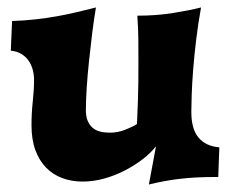

<svg xmlns="http://www.w3.org/2000/svg" viewBox="-20 -472 618 512"><path d="M490.2 -173.8Q490.2 -127.9 509.5 -105Q528.8 -82 564.9 -79.1L562 0H555.2Q526.9 0 503.7 1.2Q480.5 2.4 459.7 4.9Q439 7.3 418.9 11Q398.9 14.6 377 20L396 -82Q382.8 -64.9 361.6 -48.3Q340.3 -31.7 314.2 -18.1Q288.1 -4.4 258.8 3.9Q229.5 12.2 200.2 12.2Q170.9 12.2 146 2.9Q121.1 -6.3 102.8 -25.1Q84.5 -43.9 74.2 -72Q64 -100.1 64 -138.2Q64 -170.4 67.4 -201.4Q70.8 -232.4 70.8 -258.8Q70.8 -273.9 66.9 -287.4Q63 -300.8 55.4 -311.3Q47.9 -321.8 36.1 -328.6Q24.4 -335.4 8.8 -336.9L12.2 -416Q44.9 -417 75 -420.4Q105 -423.8 132.3 -428.7Q159.7 -433.6 185.3 -439.7Q210.9 -445.8 235.8 -452.1Q230.5 -420.4 225.8 -383.1Q221.2 -345.7 217.3 -308.6Q213.4 -271.5 211.2 -237.3Q209 -203.1 209 -178.2Q209 -161.1 213.9 -149.7Q218.8 -138.2 227.1 -131.1Q235.4 -124 247.1 -121.1Q258.8 -118.2 272.9 -118.2Q293.5 -118.2 312.5 -125.5Q331.5 -132.8 345.2 -141.1Q345.7 -151.4 346.4 -168.5Q347.2 -185.5 347.9 -207.3Q348.6 -229 348.9 -253.9Q349.1 -278.8 349.1 -304.2Q349.1 -334.5 348.9 -366.2Q348.6 -397.9 346.2 -430.2Q397.5 -430.2 441.4 -437.3Q485.4 -444.3 516.1 -452.1Q508.3 -409.2 503.2 -366.5Q498 -323.7 495.1 -286.4Q492.2 -249 491.2 -219.5Q490.2 -189.9 490.2 -173.8Z"/></svg>

Font: Simonetta
Style: Black
Weight: 900
Designer: Gayaneh Bagdasaryan
Foundry: Brownfox
Version: Version 1.002